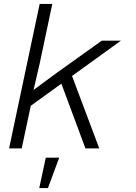

<svg xmlns="http://www.w3.org/2000/svg" viewBox="-20 -752 690 973"><path d="M181 -732H245L182 -434L150 -296L265 -381L496 -546H593L345 -367L483 0H413L291 -328L136 -216L90 0H26ZM212 47H280L223 201H179Z"/></svg>

Font: Azeret Mono Light
Style: Italic
Weight: 300
Italic angle: -12°
Designer: Martin Vácha
Foundry: Displaay
Version: Version 1.000; Glyphs 3.0.3, build 3074